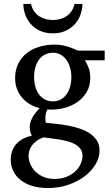

<svg xmlns="http://www.w3.org/2000/svg" viewBox="-20 -719 565 968"><path d="M396 66.9Q396 46.4 385.7 32Q375.5 17.6 358.6 8.3Q341.8 -1 320.6 -6.6Q299.3 -12.2 277.6 -15.9Q255.9 -19.5 235.6 -21.7Q215.3 -23.9 200.2 -26.9Q178.2 -19 163.6 -8.1Q148.9 2.9 140.1 15.6Q131.3 28.3 127.7 41.5Q124 54.7 124 66.9Q124 85 131.8 105.5Q139.6 126 155.8 143.1Q171.9 160.2 196.5 171.6Q221.2 183.1 254.9 183.1Q290.5 183.1 317.1 171.6Q343.8 160.2 361.3 143.1Q378.9 126 387.5 105.5Q396 85 396 66.9ZM339.8 -331.1Q339.8 -354.5 333.7 -376.7Q327.6 -398.9 315.9 -415.8Q304.2 -432.6 286.9 -442.9Q269.5 -453.1 247.1 -453.1Q226.1 -453.1 208.5 -444.8Q190.9 -436.5 178.5 -420.7Q166 -404.8 158.9 -381.8Q151.9 -358.9 151.9 -330.1Q151.9 -305.2 158 -283Q164.1 -260.7 176 -244.1Q188 -227.5 205.8 -217.8Q223.6 -208 247.1 -208Q269.5 -208 286.9 -217.8Q304.2 -227.5 315.9 -244.1Q327.6 -260.7 333.7 -283.2Q339.8 -305.7 339.8 -331.1ZM408.2 -415Q419.4 -397 427.2 -375.7Q435.1 -354.5 435.1 -325.2Q435.1 -285.6 417 -254.9Q398.9 -224.1 368.9 -203.6Q338.9 -183.1 300 -173.6Q261.2 -164.1 219.2 -167Q213.4 -157.2 211.2 -146Q209 -134.8 208.7 -125Q208.5 -115.2 209.5 -108.2Q210.4 -101.1 210.9 -100.1Q233.4 -97.7 262.2 -94.7Q291 -91.8 321 -86.2Q351.1 -80.6 380.1 -71.3Q409.2 -62 431.6 -47.1Q454.1 -32.2 468 -11Q481.9 10.3 481.9 40Q481.9 75.7 461.7 109.6Q441.4 143.6 406.2 170.2Q371.1 196.8 323.7 212.9Q276.4 229 222.2 229Q177.2 229 142.3 218.3Q107.4 207.5 83.5 188.5Q59.6 169.4 46.9 143.3Q34.2 117.2 34.2 86.9Q34.2 64.9 40.5 45.2Q46.9 25.4 60.1 9.5Q73.2 -6.3 93 -17.8Q112.8 -29.3 140.1 -34.2Q137.2 -42 135.3 -47.1Q133.3 -52.2 132.1 -56.9Q130.9 -61.5 130.4 -66.7Q129.9 -71.8 129.9 -80.1Q129.9 -99.6 141.8 -123.3Q153.8 -147 180.2 -173.8Q155.3 -179.7 132.8 -192.4Q110.4 -205.1 93.3 -224.4Q76.2 -243.7 66.2 -268.8Q56.2 -293.9 56.2 -324.2Q56.2 -363.8 70.8 -395.3Q85.4 -426.8 111.8 -448.7Q138.2 -470.7 175 -482.4Q211.9 -494.1 256.8 -494.1Q274.4 -494.1 291.3 -491.2Q308.1 -488.3 323 -483.6Q337.9 -479 350.6 -473.6Q363.3 -468.3 373 -463.9H507.8V-415ZM395.5 -699.2Q395.5 -672.9 386.2 -646.2Q377 -619.6 358.2 -598.4Q339.4 -577.1 311.5 -564Q283.7 -550.8 246.6 -550.8Q209 -550.8 181.2 -564Q153.3 -577.1 134.8 -598.4Q116.2 -619.6 106.9 -646.2Q97.7 -672.9 97.7 -699.2H136.7Q141.1 -677.7 151.9 -662.4Q162.6 -647 177.7 -637.2Q192.9 -627.4 210.4 -622.8Q228 -618.2 246.6 -618.2Q265.1 -618.2 282.7 -622.8Q300.3 -627.4 314.9 -637.2Q329.6 -647 340.3 -662.4Q351.1 -677.7 355.5 -699.2Z"/></svg>

Font: Charis SIL
Style: Regular
Weight: 400
Foundry: SIL International
Version: Version 4.112